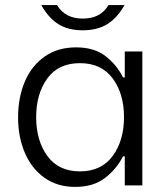

<svg xmlns="http://www.w3.org/2000/svg" viewBox="-20 -728 661 754"><path d="M51 -267Q51 -345 77.5 -407.5Q104 -470 155.5 -506Q207 -542 279 -542Q350 -542 394.5 -507.5Q439 -473 463 -424H470V-526H539V0H470V-114H463Q437 -63 391.5 -28.5Q346 6 275 6Q205 6 154.5 -30Q104 -66 77.5 -128Q51 -190 51 -267ZM467 -268Q467 -360 422.5 -420Q378 -480 294 -480Q209 -480 165.5 -419.5Q122 -359 122 -268Q122 -176 166 -115.5Q210 -55 294 -55Q378 -55 422.5 -115.5Q467 -176 467 -268ZM142 -708H204Q236 -655 305 -655Q375 -655 406 -708H469Q440 -657 401 -633Q362 -609 305 -609Q248 -609 209.5 -633Q171 -657 142 -708Z"/></svg>

Font: Be Vietnam Light
Style: Regular
Weight: 300
Designer: Gabriel Lam
Foundry: TypeRant
Version: Version 4.000